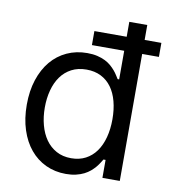

<svg xmlns="http://www.w3.org/2000/svg" viewBox="-83 -798 786 882"><g transform="rotate(10 310.5 -357.5)"><path d="M282.7 11.4Q231.5 11.4 188.9 -8.5Q146.3 -28.4 115.8 -65.2Q85.2 -101.9 68.2 -154.1Q51.1 -206.3 51.1 -271.3Q51.1 -335.9 68.2 -387.8Q85.2 -439.6 115.9 -476.4Q146.7 -513.1 189.6 -532.8Q232.6 -552.6 284.1 -552.6Q310.7 -552.6 331.5 -547.6Q352.3 -542.6 368.3 -534.6Q384.2 -526.6 396 -516.3Q407.7 -506 416.4 -495.7Q425.1 -485.4 431.1 -475.7Q437.1 -465.9 441.8 -458.8H448.9V-592.3H298.3V-657.7H448.9V-727.3H532.7V-657.7H610.8V-592.3H532.7V0H451.7V-83.8H441.8Q437.1 -76.3 430.9 -66.4Q424.7 -56.5 415.7 -45.8Q406.6 -35.2 394.7 -25Q382.8 -14.9 366.7 -6.7Q350.5 1.4 329.7 6.4Q308.9 11.4 282.7 11.4ZM294 -63.9Q332 -63.9 361.2 -79.2Q390.3 -94.5 410 -122Q429.7 -149.5 440 -188Q450.3 -226.6 450.3 -272.7Q450.3 -318.5 440.3 -356.2Q430.4 -393.8 410.7 -420.8Q391 -447.8 361.7 -462.5Q332.4 -477.3 294 -477.3Q254.3 -477.3 224.3 -461.5Q194.2 -445.7 174.5 -418.1Q154.8 -390.6 144.9 -353.3Q134.9 -316.1 134.9 -272.7Q134.9 -229 145.1 -191.1Q155.2 -153.1 175.1 -124.8Q195 -96.6 224.8 -80.3Q254.6 -63.9 294 -63.9Z"/></g></svg>

Font: Fast_Sans-Dotted
Style: Regular
Weight: 400
Version: Version 3.018